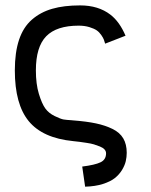

<svg xmlns="http://www.w3.org/2000/svg" viewBox="-20 -517 558 708"><path d="M112.3 -257.3Q112.3 -207.5 123.3 -171.1Q134.3 -134.8 147 -117.2Q159.7 -99.6 181.9 -88.9Q204.1 -78.1 214.6 -76.4Q225.1 -74.7 243.2 -73.7Q246.6 -73.2 248 -73.2Q299.3 -69.3 333.7 -62Q368.2 -54.7 395 -41.5Q421.9 -28.3 434.6 -6.6Q447.3 15.1 447.3 46.4Q447.3 62 443.8 77.1Q440.4 92.3 430.2 109.4Q419.9 126.5 403.8 139.4Q387.7 152.3 359.4 161.4Q331.1 170.4 293.9 171.4L283.2 97.2Q330.1 91.3 350.6 81.5Q371.1 71.8 371.1 48.3Q371.1 40.5 365.5 34.2Q359.9 27.8 348.4 23.2Q336.9 18.6 326.4 15.4Q315.9 12.2 299.3 9.8Q282.7 7.3 273.9 6.1Q265.1 4.9 250 3.4Q137.2 -7.8 85.9 -70.3Q34.7 -132.8 34.7 -257.3Q34.7 -323.7 50.3 -370.4Q65.9 -417 97.7 -444.6Q129.4 -472.2 172.6 -484.6Q215.8 -497.1 275.4 -497.1Q342.8 -497.1 387.2 -462.9Q420.9 -437 442.9 -385.3L367.7 -356Q365.2 -364.7 363 -370.8Q360.8 -377 353.5 -387.7Q346.2 -398.4 336.7 -405Q327.1 -411.6 309.6 -417Q292 -422.4 270 -422.4Q188.5 -422.4 150.4 -383.3Q112.3 -344.2 112.3 -257.3Z"/></svg>

Font: FantasqueSansM Nerd Font
Style: Regular
Weight: 400
Monospace: yes
Designer: Jany Belluz
Version: Version 1.8.0 ; ttfautohint (v1.8.2);Nerd Fonts 3.4.0